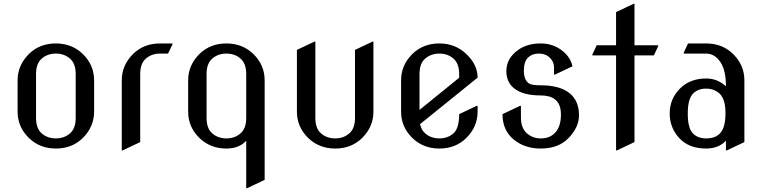

<svg xmlns="http://www.w3.org/2000/svg" viewBox="-20 -777 4036 1017"><path d="M73.2 -185.5V-351.6Q73.2 -432.1 133.8 -491.7Q190.4 -546.9 275.9 -546.9Q360.4 -546.9 418 -491.7Q478.5 -433.1 478.5 -351.6V-185.5Q478.5 -105 418 -45.4Q361.3 9.8 275.9 9.8Q191.4 9.8 133.8 -45.4Q73.2 -104 73.2 -185.5ZM170.9 -152.3Q170.9 -96.2 201.4 -70.1Q231.9 -43.9 275.9 -43.9Q319.8 -43.9 350.3 -70.1Q380.9 -96.2 380.9 -152.3V-384.8Q380.9 -440.9 350.3 -467Q319.8 -493.2 275.9 -493.2Q231.9 -493.2 201.4 -467Q170.9 -440.9 170.9 -384.8Z M625 19.5V-351.6Q625 -432.1 685.5 -491.7Q742.2 -546.9 827.6 -546.9H893.6V-542L870.1 -493.2H827.6Q783.7 -493.2 753.2 -467Q722.7 -440.9 722.7 -384.8V-24.4L629.9 19.5Z M1074.2 -152.3Q1074.2 -96.2 1104.7 -70.1Q1135.3 -43.9 1179.2 -43.9Q1223.1 -43.9 1253.7 -70.1Q1284.2 -96.2 1284.2 -152.3V-384.8Q1284.2 -440.9 1253.7 -467Q1223.1 -493.2 1179.2 -493.2Q1135.3 -493.2 1104.7 -467Q1074.2 -440.9 1074.2 -384.8ZM1381.8 -351.6V175.8L1289.1 219.7H1284.2V-31.7Q1247.1 9.8 1179.2 9.8Q1094.7 9.8 1037.1 -45.4Q976.6 -104 976.6 -185.5V-351.6Q976.6 -432.1 1037.1 -491.7Q1093.8 -546.9 1179.2 -546.9Q1263.7 -546.9 1321.3 -491.7Q1381.8 -433.1 1381.8 -351.6Z M1552.7 -512.7 1645.5 -556.6H1650.4V-152.3Q1650.4 -96.2 1680.9 -70.1Q1711.4 -43.9 1755.4 -43.9Q1799.3 -43.9 1829.8 -70.1Q1860.4 -96.2 1860.4 -152.3V-512.7L1953.1 -556.6H1958V-185.5Q1958 -105 1897.5 -45.4Q1840.8 9.8 1755.4 9.8Q1670.9 9.8 1613.3 -45.4Q1552.7 -104 1552.7 -185.5Z M2509.8 -216.3V-185.5Q2509.8 -105 2449.2 -45.4Q2392.6 9.8 2307.1 9.8Q2222.7 9.8 2165 -45.4Q2104.5 -104 2104.5 -185.5V-351.6Q2104.5 -432.6 2165 -491.7Q2221.7 -546.9 2307.1 -546.9Q2390.6 -546.9 2449.2 -491.7Q2509.8 -434.6 2509.8 -365.7L2205.1 -119.6Q2211.9 -87.9 2232.4 -70.3Q2263.2 -43.9 2307.1 -43.9Q2351.1 -43.9 2381.6 -70.3Q2412.1 -96.7 2412.1 -172.4L2504.9 -216.3ZM2202.1 -194.8 2412.1 -365.2V-384.8Q2412.1 -440.4 2381.8 -466.8Q2351.1 -493.2 2307.1 -493.2Q2263.7 -493.2 2232.4 -466.8Q2202.1 -441.4 2202.1 -384.8Z M2641.6 -172.4 2734.4 -216.3H2739.3V-153.8Q2739.3 -99.1 2771 -70.8Q2801.3 -43.9 2844.2 -43.9Q2894 -43.9 2921.9 -75.7Q2951.2 -108.4 2951.2 -169.9Q2951.2 -226.1 2919.9 -250.5Q2893.1 -271.5 2843.8 -271.5Q2749.5 -271.5 2703.1 -309.1Q2662.1 -342.3 2662.1 -399.9Q2662.1 -467.8 2724.1 -512.2Q2772.5 -546.9 2844.2 -546.9Q2913.1 -546.9 2963.9 -503.9Q3002.9 -470.2 3012.2 -425.8L2919.4 -381.8H2914.6V-419.4Q2914.6 -443.8 2899.9 -462.9Q2876.5 -493.2 2833 -493.2Q2798.3 -493.2 2776.4 -471.7Q2754.9 -449.7 2754.9 -402.8Q2754.9 -353.5 2781.2 -335.4Q2795.9 -325.2 2843.8 -325.2Q2947.3 -325.2 2999 -281.7Q3046.9 -241.7 3046.9 -166Q3046.9 -102.5 2990.7 -44.9Q2937.5 9.8 2844.2 9.8Q2759.8 9.8 2702.1 -37.1Q2641.6 -86.4 2641.6 -172.4Z M3243.2 19.5V-483.4H3117.7V-488.3L3140.6 -537.1H3243.2V-712.9L3335.9 -756.8H3340.8V-537.1H3466.3V-532.2L3443.4 -483.4H3340.8V-24.4L3248 19.5Z M3922.9 -24.4 3830.1 19.5H3825.2V-31.7Q3786.1 9.8 3720.2 9.8Q3628.9 9.8 3578.1 -45.4Q3527.3 -100.6 3527.3 -175.8Q3527.3 -253.9 3582.5 -308.6Q3635.7 -361.3 3720.2 -361.3Q3780.3 -361.3 3825.2 -319.8Q3825.2 -406.2 3794.9 -449.7Q3764.6 -493.2 3720.2 -493.2H3601.6V-498L3624.5 -546.9H3720.2Q3805.7 -546.9 3862.3 -491.7Q3922.9 -432.6 3922.9 -351.6ZM3623 -175.8Q3623 -99.6 3649.4 -71.3Q3674.8 -43.9 3720.7 -43.9Q3769.5 -43.9 3794.9 -71.8Q3822.8 -102.1 3822.8 -178.2Q3822.8 -249.5 3793 -279.8Q3763.7 -307.6 3720.2 -307.6Q3674.8 -307.6 3648.9 -278.8Q3623 -250 3623 -175.8Z"/></svg>

Font: Nova Slim
Style: Book
Weight: 400
Version: Version 2.000